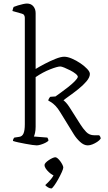

<svg xmlns="http://www.w3.org/2000/svg" viewBox="-20 -820 607 1083"><path d="M187 0Q179 0 161.5 -2.5Q144 -5 123 -9Q102 -13 83 -17Q64 -21 53 -25Q53 -30 55 -35Q57 -40 61 -44L88 -48Q105 -50 112.5 -67Q120 -84 120 -119V-720Q120 -728 116 -734.5Q112 -741 103 -743L50 -758Q51 -765 53.5 -772Q56 -779 57 -781Q67 -785 81.5 -789.5Q96 -794 110 -797Q124 -800 132 -800Q155 -800 168 -784.5Q181 -769 181 -746V-431Q202 -444 232.5 -460Q263 -476 293 -488Q323 -500 342 -500Q361 -500 385.5 -489.5Q410 -479 433 -463.5Q456 -448 471.5 -431.5Q487 -415 487 -403Q487 -384 468 -361.5Q449 -339 422 -317.5Q395 -296 371 -279Q347 -262 338 -254Q343 -251 352.5 -241Q362 -231 374 -212L433 -119Q448 -95 466 -76Q484 -57 512 -57H539Q542 -55 545 -49.5Q548 -44 548 -38Q541 -28 528 -19.5Q515 -11 501 -5.5Q487 0 475 0Q453 0 431.5 -20Q410 -40 396 -63L321 -185Q306 -210 292.5 -223.5Q279 -237 268.5 -243.5Q258 -250 252 -253Q254 -261 258 -267Q262 -273 264 -274L293 -276Q304 -284 323.5 -298Q343 -312 364 -328.5Q385 -345 400.5 -360.5Q416 -376 419 -386Q419 -394 406.5 -404Q394 -414 376.5 -423Q359 -432 343 -438.5Q327 -445 320 -445Q304 -445 263 -429Q222 -413 181 -385V-105Q181 -85 177.5 -70Q174 -55 171 -50L247 -44Q249 -42 251 -37Q253 -32 253 -26Q247 -20 235 -14Q223 -8 209.5 -4Q196 0 187 0ZM270 243Q261 243 251 237Q241 231 235 224Q250 211 265.5 193Q281 175 287 157L297 173Q288 173 276.5 166.5Q265 160 255 150.5Q245 141 238 130.5Q231 120 231 111Q231 105 238 97.5Q245 90 255.5 83Q266 76 276 71.5Q286 67 292 67Q298 67 305.5 73.5Q313 80 320 89.5Q327 99 332 109Q337 119 337 125Q337 132 328.5 151Q320 170 308 191.5Q296 213 285 228Q274 243 270 243Z"/></svg>

Font: Texturina 12pt Thin
Style: Regular
Weight: 250
Designer: Guillermo Torres Carreño
Foundry: Omnibus-Type
Version: Version 1.002